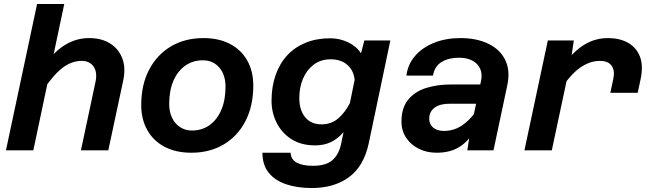

<svg xmlns="http://www.w3.org/2000/svg" viewBox="-20 -758 3290 968"><path d="M388 0 461 -343Q472 -392 452.5 -421.5Q433 -451 391 -451Q342 -451 296.5 -417Q251 -383 201 -308L207 -433Q257 -502 312 -534Q367 -566 429 -566Q492 -566 535 -539Q578 -512 596.5 -464Q615 -416 601 -351L526 0ZM10 0 167 -738H304L148 0Z M945 12Q867 12 810.5 -17.5Q754 -47 723 -101.5Q692 -156 692 -228Q692 -331 732 -407Q772 -483 842.5 -524.5Q913 -566 1006 -566Q1083 -566 1139.5 -536.5Q1196 -507 1226.5 -453Q1257 -399 1257 -326Q1257 -224 1217.5 -147.5Q1178 -71 1107.5 -29.5Q1037 12 945 12ZM948 -100Q999 -100 1037 -127.5Q1075 -155 1096 -204.5Q1117 -254 1117 -321Q1117 -381 1085.5 -417.5Q1054 -454 1002 -454Q952 -454 913.5 -426.5Q875 -399 854 -350Q833 -301 833 -233Q833 -194 847.5 -164Q862 -134 888 -117Q914 -100 948 -100Z M1800 -489 1817 -554H1948L1839 -35Q1814 81 1739 135.5Q1664 190 1552 190Q1479 190 1422.5 171Q1366 152 1334.5 112.5Q1303 73 1303 12H1445Q1447 47 1477 62.5Q1507 78 1557 78Q1624 78 1656.5 49Q1689 20 1700 -34L1712 -92Q1683 -58 1648 -41.5Q1613 -25 1569 -25Q1499 -25 1450 -56Q1401 -87 1375 -138.5Q1349 -190 1349 -250Q1349 -321 1369.5 -379.5Q1390 -438 1428 -479Q1466 -520 1521 -542.5Q1576 -565 1644 -565Q1693 -565 1735.5 -544.5Q1778 -524 1800 -489ZM1601 -131Q1650 -131 1684.5 -160.5Q1719 -190 1744 -238L1768 -356Q1763 -403 1731 -431Q1699 -459 1647 -459Q1597 -459 1561.5 -432Q1526 -405 1507.5 -361Q1489 -317 1489 -264Q1489 -203 1518.5 -167Q1548 -131 1601 -131Z M2336 0 2353 -108 2405 -349Q2413 -385 2400.5 -412Q2388 -439 2360.5 -453Q2333 -467 2294 -467Q2242 -467 2206.5 -445.5Q2171 -424 2163 -377H2029Q2036 -434 2073 -476.5Q2110 -519 2169 -542.5Q2228 -566 2301 -566Q2384 -566 2443 -537Q2502 -508 2527.5 -455Q2553 -402 2538 -330L2468 0ZM2181 12Q2131 12 2090.5 -8.5Q2050 -29 2027 -64.5Q2004 -100 2004 -145Q2004 -214 2037.5 -255Q2071 -296 2127 -314Q2183 -332 2251 -332H2416L2395 -235H2245Q2198 -235 2171 -215Q2144 -195 2144 -160Q2144 -131 2164 -114.5Q2184 -98 2218 -98Q2267 -98 2307 -124Q2347 -150 2381 -198L2377 -102Q2339 -43 2293.5 -15.5Q2248 12 2181 12Z M3057 -290 3072 -360Q3081 -401 3064 -426Q3047 -451 3004 -451Q2953 -451 2903 -415.5Q2853 -380 2802 -299L2812 -420Q2847 -468 2883 -500.5Q2919 -533 2959 -549.5Q2999 -566 3046 -566Q3104 -566 3146 -542.5Q3188 -519 3206 -473.5Q3224 -428 3210 -360L3195 -290ZM2624 0 2742 -554H2873L2857 -446L2762 0Z"/></svg>

Font: Azeret Mono Thin SemiBold
Style: Italic
Weight: 600
Italic angle: -12°
Version: Version 1.002